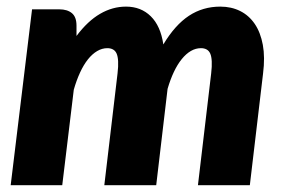

<svg xmlns="http://www.w3.org/2000/svg" viewBox="-20 -546 838 566"><path d="M11.5 0 74.5 -518.5H154.5Q178.5 -518.5 192 -507.2Q205.5 -496 205.5 -470.5V-440Q238.5 -484 275 -505.2Q311.5 -526.5 351.5 -526.5Q395.5 -526.5 424.5 -498Q453.5 -469.5 461.5 -415Q496 -472.5 537 -499.5Q578 -526.5 629.5 -526.5Q662 -526.5 688 -513.5Q714 -500.5 731 -475.5Q748 -450.5 754.8 -413.8Q761.5 -377 755.5 -329.5L716.5 0H563.5L602.5 -329.5Q605 -350.5 604.2 -365Q603.5 -379.5 599.8 -388Q596 -396.5 589 -400.2Q582 -404 572.5 -404Q557 -404 542.8 -395.8Q528.5 -387.5 515.8 -371.8Q503 -356 492.5 -333.8Q482 -311.5 474 -284L440.5 0H287.5L326.5 -329.5Q329 -350.5 328.2 -365Q327.5 -379.5 323.8 -388Q320 -396.5 313 -400.2Q306 -404 296.5 -404Q281 -404 266.5 -395.5Q252 -387 239.2 -371Q226.5 -355 216 -332.2Q205.5 -309.5 197.5 -281.5L163.5 0Z"/></svg>

Font: Lato Black
Style: Italic
Weight: 900
Italic angle: -7°
Designer: Lukasz Dziedzic
Foundry: tyPoland Lukasz Dziedzic
Version: Version 2.007; 2014-02-27